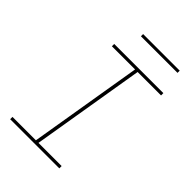

<svg xmlns="http://www.w3.org/2000/svg" viewBox="-256 -1003 1113 1113"><g transform="rotate(45 300.0 -447.0)"><path d="M44 0V-19H236L352 -716H162V-735H565V-716H373L257 -19H447V0ZM240 -876V-894H540V-876Z"/></g></svg>

Font: Iosevka Curly ThExObl
Style: Regular
Weight: 100
Width: 7
Italic angle: -9°
Monospace: yes
Designer: Belleve Invis
Foundry: Belleve Invis
Version: Version 11.1.0; ttfautohint (v1.8.3)